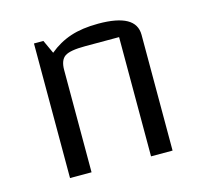

<svg xmlns="http://www.w3.org/2000/svg" viewBox="-81 -599 733 689"><g transform="rotate(-15 286.0 -254.5)"><path d="M98 0V-500H133L156 -450Q192 -480 235.5 -494.5Q279 -509 339 -509Q409 -509 444 -489.5Q479 -470 479 -430V0H399V-443H272Q217 -443 197.5 -430Q178 -417 178 -380V0Z"/></g></svg>

Font: Changa ExtraLight Light
Style: Regular
Weight: 300
Version: Version 3.002; ttfautohint (v1.8.2)